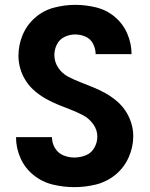

<svg xmlns="http://www.w3.org/2000/svg" viewBox="-20 -763 616 791"><path d="M286 8Q332 8 376 -3Q420 -14 455.5 -43Q491 -72 510 -114.5Q529 -157 529 -202Q529 -230 520.5 -257Q512 -284 496.5 -307Q481 -330 459.5 -348Q438 -366 413.5 -379.5Q389 -393 363.5 -403.5Q338 -414 312 -424Q286 -434 261 -447Q236 -460 220 -484Q204 -508 204 -536Q204 -559 214.5 -580Q225 -601 246 -611Q267 -621 290 -621Q312 -621 332.5 -612Q353 -603 363.5 -582.5Q374 -562 374 -540H522Q522 -583 504.5 -624Q487 -665 453 -693.5Q419 -722 376 -732.5Q333 -743 290 -743Q246 -743 202.5 -731.5Q159 -720 125 -690.5Q91 -661 73.5 -619.5Q56 -578 56 -533Q56 -506 64 -479Q72 -452 87.5 -428.5Q103 -405 124.5 -387Q146 -369 170 -355.5Q194 -342 220 -331.5Q246 -321 272 -311Q298 -301 322.5 -288Q347 -275 364 -251.5Q381 -228 381 -200Q381 -176 368.5 -154Q356 -132 333 -123Q310 -114 286 -114Q263 -114 241 -123Q219 -132 206.5 -153Q194 -174 194 -198H46Q46 -153 64.5 -111.5Q83 -70 118.5 -41.5Q154 -13 198 -2.5Q242 8 286 8Z"/></svg>

Font: Iosevka Sparkle Heavy
Style: Regular
Weight: 900
Designer: Belleve Invis
Foundry: Belleve Invis
Version: Version 4.5.0; ttfautohint (v1.8.3)